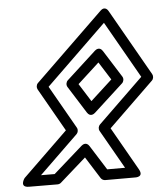

<svg xmlns="http://www.w3.org/2000/svg" viewBox="-56 -838 790 912"><g transform="rotate(-5 339.0 -381.5)"><path d="M425.1 -534.3 479.1 -448.7 376.1 -354.4 322.1 -440ZM451.4 -586.3C436.9 -609.3 418.7 -596.3 413.4 -591.4L273 -462.8C265.1 -455.6 262 -441.6 268.7 -431L349.7 -302.4C364.3 -279.4 382.5 -292.5 387.8 -297.3L528.2 -425.9C536.1 -433.1 539.2 -447.1 532.5 -457.7ZM456.1 -778 130.6 -462.3C122.1 -454.1 121.4 -440.6 126.3 -432L243.1 -226.6L28 -17.9C28 -17.9 -3.3 24.8 45.3 25L181.2 25.6C187.4 25.7 193.5 23.3 197.9 19.4L322.2 -90.4L387.6 13.3C392.2 20.6 400.5 25 408.8 25H550.6C550.6 25 595.4 28.1 572.3 -12.4L455.5 -217.7L670.6 -426.4C679.1 -434.7 679.8 -448.1 674.9 -456.7L495.2 -772.5C493.6 -775.4 479.8 -801 456.1 -778ZM467.7 -719.7 621.9 -448.8 406.7 -240.1C399.6 -233.2 396.6 -220.1 402.4 -209.8L507.6 -25H422.5L348.8 -141.9C334.8 -164.3 316.8 -152.4 311.1 -147.4L171.9 -24.4L106.8 -24.7L291.9 -204.2C299 -211.1 302 -224.2 296.2 -234.6L179.3 -439.9Z"/></g></svg>

Font: Stormning Aesir
Style: Regular
Weight: 400
Designer: Robert Jablonski, Mew Too
Foundry: Cannot Into Space Fonts
Version: Version 0.90